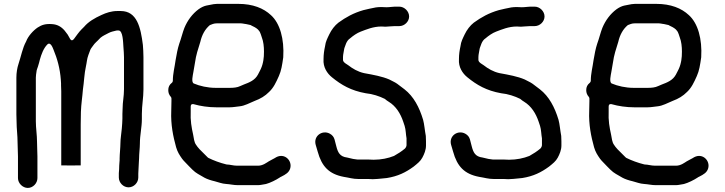

<svg xmlns="http://www.w3.org/2000/svg" viewBox="-20 -758 3651 967"><path d="M160.5 -147V-367C160.5 -376.7 162.5 -388.3 163.5 -395C164 -405.9 169.3 -416.1 171 -422.4L176.9 -442.3L180.9 -458.2C188.2 -483.9 199.2 -514.9 218.2 -533.8C234.2 -549.9 245.6 -517.3 249.5 -507.8C268 -463.4 282.3 -413.6 286.5 -354.9C286.5 -354.7 286.5 -354.3 286.5 -354C286.5 -348.7 287.5 -343.4 287.5 -338V-327.5C288.1 -318.8 288.5 -308 288.5 -298V74.9C303.4 75.6 371.5 75.6 386.5 74.9L386.5 -131C386.5 -152.5 386.8 -173.6 387.5 -194.4C388.9 -235.5 394.9 -270.1 397.5 -305.9C397.6 -306.2 397.6 -306.6 397.6 -306.9C403.3 -343.5 404.5 -387.9 412.8 -423.8C417.3 -442.9 417.4 -460.4 425.3 -481.4L434.3 -505.4C436.5 -513 443 -519.2 448.5 -527.7C456.9 -541.1 472.1 -552.3 478.3 -559.9C487.8 -571.5 501.6 -578.8 514.4 -585.2C521.3 -588.6 533.4 -596 546 -599.1L560.8 -602.8C564.5 -603.9 567.5 -604.5 571 -604.5H577C599.4 -604.5 599.9 -544.6 601.5 -522.9L603.5 -495C604.1 -486.8 604.5 -478.3 604.5 -470V-309C604.5 -271.2 597.5 -245.5 597.5 -211C597.5 -201.1 596.5 -191.8 596.5 -184V-161C596.5 -153.3 596.1 -145.2 595.5 -137L593.5 -111C591.8 -88.2 586.5 -60.2 586.5 -36C586.5 -16 582.5 20.1 582.5 40V49C582.5 57.2 580.5 65.6 580.5 76C580.5 87.8 579.8 101.4 578.5 113.7V136C578.5 162.4 601.2 185.5 627.5 185.5C653.8 185.5 676.5 162.4 676.5 136V117C676.5 103.1 678.5 88.7 678.5 76C678.5 61.5 680.5 51.7 680.5 40C680.5 15.3 684.5 -12.6 684.5 -34C684.5 -77.7 694.5 -117 694.5 -158V-184C694.5 -227.7 702.5 -266.1 702.5 -307V-470C702.5 -481 702.2 -492.3 701.5 -503.2L699.6 -531.8C688.6 -619.2 670.4 -702.5 588 -702.5H571C541.5 -702.5 514.4 -693.5 491.2 -682.6C456.2 -666.7 425.4 -648.8 403.5 -622.9C403.4 -622.7 403.1 -622.4 402.8 -622.2L389.8 -609.2C377.2 -596.5 364.7 -578.1 353 -562.5C339.7 -544.8 331.8 -564.4 331.8 -564.4C324.5 -579 318.6 -588.3 305.5 -603.9C288.1 -624.3 267.8 -634.8 243.1 -636.5C209 -639.2 189.9 -632.5 169.9 -619.6C147.1 -604.4 121 -575.1 111.8 -549.7C111.6 -549.3 111.2 -548.5 110.9 -547.9C93.6 -516.7 86.4 -475.6 72.9 -435C66.9 -417.6 62.5 -391.8 62.5 -367L62.5 -182C62.5 -170.1 63.5 -157.3 63.5 -144C63.5 -109.6 68.5 -77.2 68.5 -40C68.5 -20.6 70.5 9.6 70.5 30V139C70.5 164.9 94.1 188.5 120 188.5C145.8 188.5 168.5 165.2 168.5 139V30C168.5 9.5 166.5 -19.2 166.5 -43C166.5 -77.7 160.5 -113.3 160.5 -147Z M1123 70.5C1122.2 70.5 1120.9 70.4 1120 70.1C1087.3 62 1055.9 50.4 1029.4 37.2C1028.4 36.7 1027.1 35.8 1026.2 34.8L985.2 -6.2C976.7 -14.6 972.7 -21.5 966.8 -29.7C957.9 -42.2 956.1 -62 952.8 -79.5C944.6 -116.9 938.3 -150.1 940.5 -197.3V-221C940.5 -238.1 955.2 -233.4 956.4 -233C989.3 -223.6 1029.7 -217.5 1070 -217.5H1136C1154.4 -217.5 1170.1 -221 1185.9 -222.4C1213 -224.9 1236.5 -239.3 1262.5 -249.7C1292.8 -261 1314.8 -274.4 1335.3 -295C1357.8 -316 1370.4 -343.1 1384.6 -375.1C1396.8 -402 1401 -430.6 1406.6 -469.3C1412.1 -561.9 1390.2 -640.7 1344.5 -681.8C1307.3 -716.7 1253.3 -738.5 1180 -738.5H1073C1061.7 -738.5 1050.6 -736.2 1038.5 -733.7L1018.6 -729.8C1006.3 -727 992.8 -720.6 979.4 -710.9C949.2 -688.3 924.3 -655.7 908.6 -617.3C900.1 -596.2 892.1 -562.6 882.8 -537.8C875 -514.3 869.4 -485.1 864.4 -455.2C859.6 -419 850.5 -387.6 850.5 -351C850.5 -347.9 848.8 -343.6 845.7 -341.2C833.1 -331.3 827.5 -319.8 827.5 -304C827.5 -290.9 831.6 -280.2 840.3 -270.3C842.3 -268.1 843.5 -265.1 843.5 -262V-248.8C842.8 -230.2 842.5 -214.6 842.5 -198.7C839.6 -130 852 -70.6 867 -16.4C874.2 8.3 884.4 23.4 897.2 41.7C905.8 53.5 919 64.8 932.1 79.4L948.8 96.2C968.8 116.1 982.5 120.1 1010.3 137.2C1023.8 144.4 1042 150.5 1060.9 154.8C1083.1 160.4 1097.3 167.2 1118.8 168.5C1140 169.8 1156.9 174.5 1177 174.5H1280C1291.2 174.5 1305.6 170.8 1319.6 168.7C1340.3 163.4 1371 148 1387.4 137C1390.8 134.7 1392.6 133.3 1397.1 131.5C1419.1 120.4 1435.4 110.8 1441.5 90.4C1453.1 51.9 1414.1 11.2 1371.4 33.7C1359.1 41.8 1344.7 47.6 1333.6 54.6C1323 61 1303.9 76.5 1280 76.5H1174C1154.9 76.5 1137.2 70.5 1123 70.5ZM1073 -640.5H1193C1199.9 -640.5 1207.8 -638.2 1211 -638C1222.6 -637 1232.2 -633.3 1239.6 -632.4C1241.8 -632.1 1244.3 -631.1 1246.4 -629.3L1262.6 -621.2C1268.4 -618.3 1273.8 -614 1279.1 -609.5C1280.6 -608.2 1282.7 -604.9 1283.8 -603.8C1291.7 -596 1296.2 -575.4 1298.6 -569.8C1306.8 -549.1 1309.5 -523.2 1309.5 -498C1309.5 -482.7 1308.6 -465.5 1306.3 -453.5L1304.3 -443.5C1301.3 -428.7 1295.8 -413.9 1288 -399.5C1282.2 -389 1277.5 -375.9 1265.8 -364.2C1243.5 -341.8 1212.6 -335.8 1190.6 -324.8C1174.8 -316.9 1155.2 -315.5 1136 -315.5H1067C1025.7 -315.5 985.4 -324.9 956.1 -337.5C942 -343.6 951.6 -380.7 953.7 -394L961.6 -439.9C967.6 -483.4 977.5 -510 988.9 -547.2C996.8 -582.1 1012.5 -611.2 1037 -631.6C1047.1 -635.4 1056.6 -640.5 1073 -640.5Z M1901 -722.5C1890.9 -722.5 1882.6 -722 1873.2 -720.7C1849.5 -715.5 1830.3 -712.6 1810.4 -707C1760.2 -692.6 1721.7 -671 1684.5 -644C1666.1 -629.9 1649 -607.4 1638.3 -584.7C1629.3 -565.8 1619.7 -548.1 1617.4 -526.7C1617.4 -526.4 1617.3 -525.7 1617.2 -525.3C1612.7 -505.1 1609.5 -483.9 1609.5 -461C1609.5 -460.8 1609.5 -460.3 1609.5 -460C1606.4 -419.8 1627.8 -388 1651.9 -368.7C1699.2 -330 1748.3 -301.5 1821.7 -288.4C1856.3 -285.1 1891.3 -273.3 1917.6 -260.2C1918.6 -259.7 1919.9 -258.8 1920.8 -257.8C1924.9 -253.7 1930.1 -250.6 1937.7 -245.6C1974.1 -223.4 1997 -186.5 2010.9 -145L2017.9 -124C2024.1 -105.1 2024 -78.9 2027.3 -62.5C2027.4 -61.8 2027.5 -60.8 2027.5 -60L2027.5 -27C2027.5 -20.9 2022.8 -12.7 2019.1 -9.5C2003.3 4 1983.7 16.6 1965.1 26.9C1964.7 27.1 1964.1 27.4 1963.6 27.6C1935.4 38.9 1900 46.5 1862 46.5C1853.9 46.5 1845.2 45.5 1835 45.5H1785C1780.2 45.5 1777.8 45.4 1771.7 44.3L1758.2 42.4C1748.8 41 1741.1 37.7 1728.3 35.4C1691.2 30.9 1681.6 9.1 1673.9 -20.9L1664.9 -55.7C1661.3 -68.3 1653.8 -77.7 1641.4 -84.6C1604.1 -105.3 1557.3 -73.8 1570 -28.5L1580 5.6C1600.4 80.2 1636.8 118.5 1711.1 132.7C1738.6 136.9 1757.2 143.5 1785 143.5H1835C1843.2 143.5 1849.9 143.8 1857.6 144.5C1874.1 144.4 1893.3 142.1 1908.8 140.6L1928.4 138.6C1984.2 129.8 2024 109.9 2063.3 81.1C2082.4 65.6 2097.5 54.1 2107 36.1C2116.5 18.7 2125.5 -2.8 2125.5 -25V-46C2125.5 -55.5 2125.2 -64.2 2124.6 -73.3C2119.7 -98.3 2116.9 -133.8 2111 -154.5C2091.9 -218.1 2063.3 -272.3 2017.2 -308.2C2001 -321.4 1995.4 -323.7 1980.3 -336.1C1967.6 -345.1 1958.2 -348 1940.5 -357.8C1904.8 -373.2 1860.9 -381.1 1813.5 -389.7C1781.8 -396.8 1755.7 -412.5 1734.3 -429.2C1729.1 -433.3 1707.5 -443.3 1707.5 -456V-471C1707.5 -484.4 1712.4 -500 1713.6 -512.1C1713.7 -513.5 1714.1 -515.2 1714.8 -516.6C1719.3 -525.6 1723 -552.1 1743.9 -565.4C1758.5 -577.9 1777.9 -591.7 1796.6 -598.7C1825.4 -609.5 1859.5 -624.5 1901 -624.5C1907.5 -624.5 1913 -624.2 1921.6 -623.5C1934.3 -623.6 1952.5 -626.5 1968 -626.5L1991 -626.5C2017.2 -626.5 2040.5 -649.2 2040.5 -675C2040.5 -701 2016.9 -724.5 1991 -724.5H1968C1957.9 -724.5 1941.7 -721.5 1926 -721.5C1916.8 -721.5 1908.1 -722.5 1901 -722.5Z M2583 -722.5C2572.9 -722.5 2564.6 -722 2555.2 -720.7C2531.5 -715.5 2512.3 -712.6 2492.4 -707C2442.2 -692.6 2403.7 -671 2366.5 -644C2348.1 -629.9 2331 -607.4 2320.3 -584.7C2311.3 -565.8 2301.7 -548.1 2299.4 -526.7C2299.4 -526.4 2299.3 -525.7 2299.2 -525.3C2294.7 -505.1 2291.5 -483.9 2291.5 -461C2291.5 -460.8 2291.5 -460.3 2291.5 -460C2288.4 -419.8 2309.8 -388 2333.9 -368.7C2381.2 -330 2430.3 -301.5 2503.7 -288.4C2538.3 -285.1 2573.3 -273.3 2599.6 -260.2C2600.6 -259.7 2601.9 -258.8 2602.8 -257.8C2606.9 -253.7 2612.1 -250.6 2619.7 -245.6C2656.1 -223.4 2679 -186.5 2692.9 -145L2699.9 -124C2706.1 -105.1 2706 -78.9 2709.3 -62.5C2709.4 -61.8 2709.5 -60.8 2709.5 -60L2709.5 -27C2709.5 -20.9 2704.8 -12.7 2701.1 -9.5C2685.3 4 2665.7 16.6 2647.1 26.9C2646.7 27.1 2646.1 27.4 2645.6 27.6C2617.4 38.9 2582 46.5 2544 46.5C2535.9 46.5 2527.2 45.5 2517 45.5H2467C2462.2 45.5 2459.8 45.4 2453.7 44.3L2440.2 42.4C2430.8 41 2423.1 37.7 2410.3 35.4C2373.2 30.9 2363.6 9.1 2355.9 -20.9L2346.9 -55.7C2343.3 -68.3 2335.8 -77.7 2323.4 -84.6C2286.1 -105.3 2239.3 -73.8 2252 -28.5L2262 5.6C2282.4 80.2 2318.8 118.5 2393.1 132.7C2420.6 136.9 2439.2 143.5 2467 143.5H2517C2525.2 143.5 2531.9 143.8 2539.6 144.5C2556.1 144.4 2575.3 142.1 2590.8 140.6L2610.4 138.6C2666.2 129.8 2706 109.9 2745.3 81.1C2764.4 65.6 2779.5 54.1 2789 36.1C2798.5 18.7 2807.5 -2.8 2807.5 -25V-46C2807.5 -55.5 2807.2 -64.2 2806.6 -73.3C2801.7 -98.3 2798.9 -133.8 2793 -154.5C2773.9 -218.1 2745.3 -272.3 2699.2 -308.2C2683 -321.4 2677.4 -323.7 2662.3 -336.1C2649.6 -345.1 2640.2 -348 2622.5 -357.8C2586.8 -373.2 2542.9 -381.1 2495.5 -389.7C2463.8 -396.8 2437.7 -412.5 2416.3 -429.2C2411.1 -433.3 2389.5 -443.3 2389.5 -456V-471C2389.5 -484.4 2394.4 -500 2395.6 -512.1C2395.7 -513.5 2396.1 -515.2 2396.8 -516.6C2401.3 -525.6 2405 -552.1 2425.9 -565.4C2440.5 -577.9 2459.9 -591.7 2478.6 -598.7C2507.4 -609.5 2541.5 -624.5 2583 -624.5C2589.5 -624.5 2595 -624.2 2603.6 -623.5C2616.3 -623.6 2634.5 -626.5 2650 -626.5L2673 -626.5C2699.2 -626.5 2722.5 -649.2 2722.5 -675C2722.5 -701 2698.9 -724.5 2673 -724.5H2650C2639.9 -724.5 2623.7 -721.5 2608 -721.5C2598.8 -721.5 2590.1 -722.5 2583 -722.5Z M3228 70.5C3227.2 70.5 3225.9 70.4 3225 70.1C3192.3 62 3160.9 50.4 3134.4 37.2C3133.4 36.7 3132.1 35.8 3131.2 34.8L3090.2 -6.2C3081.7 -14.6 3077.7 -21.5 3071.8 -29.7C3062.9 -42.2 3061.1 -62 3057.8 -79.5C3049.6 -116.9 3043.3 -150.1 3045.5 -197.3V-221C3045.5 -238.1 3060.2 -233.4 3061.4 -233C3094.3 -223.6 3134.7 -217.5 3175 -217.5H3241C3259.4 -217.5 3275.1 -221 3290.9 -222.4C3318 -224.9 3341.5 -239.3 3367.5 -249.7C3397.8 -261 3419.8 -274.4 3440.3 -295C3462.8 -316 3475.4 -343.1 3489.6 -375.1C3501.8 -402 3506 -430.6 3511.6 -469.3C3517.1 -561.9 3495.2 -640.7 3449.5 -681.8C3412.3 -716.7 3358.3 -738.5 3285 -738.5H3178C3166.7 -738.5 3155.6 -736.2 3143.5 -733.7L3123.6 -729.8C3111.3 -727 3097.8 -720.6 3084.4 -710.9C3054.2 -688.3 3029.3 -655.7 3013.6 -617.3C3005.1 -596.2 2997.1 -562.6 2987.8 -537.8C2980 -514.3 2974.4 -485.1 2969.4 -455.2C2964.6 -419 2955.5 -387.6 2955.5 -351C2955.5 -347.9 2953.8 -343.6 2950.7 -341.2C2938.1 -331.3 2932.5 -319.8 2932.5 -304C2932.5 -290.9 2936.6 -280.2 2945.3 -270.3C2947.3 -268.1 2948.5 -265.1 2948.5 -262V-248.8C2947.8 -230.2 2947.5 -214.6 2947.5 -198.7C2944.6 -130 2957 -70.6 2972 -16.4C2979.2 8.3 2989.4 23.4 3002.2 41.7C3010.8 53.5 3024 64.8 3037.1 79.4L3053.8 96.2C3073.8 116.1 3087.5 120.1 3115.3 137.2C3128.8 144.4 3147 150.5 3165.9 154.8C3188.1 160.4 3202.3 167.2 3223.8 168.5C3245 169.8 3261.9 174.5 3282 174.5H3385C3396.2 174.5 3410.6 170.8 3424.6 168.7C3445.3 163.4 3476 148 3492.4 137C3495.8 134.7 3497.6 133.3 3502.1 131.5C3524.1 120.4 3540.4 110.8 3546.5 90.4C3558.1 51.9 3519.1 11.2 3476.4 33.7C3464.1 41.8 3449.7 47.6 3438.6 54.6C3428 61 3408.9 76.5 3385 76.5H3279C3259.9 76.5 3242.2 70.5 3228 70.5ZM3178 -640.5H3298C3304.9 -640.5 3312.8 -638.2 3316 -638C3327.6 -637 3337.2 -633.3 3344.6 -632.4C3346.8 -632.1 3349.3 -631.1 3351.4 -629.3L3367.6 -621.2C3373.4 -618.3 3378.8 -614 3384.1 -609.5C3385.6 -608.2 3387.7 -604.9 3388.8 -603.8C3396.7 -596 3401.2 -575.4 3403.6 -569.8C3411.8 -549.1 3414.5 -523.2 3414.5 -498C3414.5 -482.7 3413.6 -465.5 3411.3 -453.5L3409.3 -443.5C3406.3 -428.7 3400.8 -413.9 3393 -399.5C3387.2 -389 3382.5 -375.9 3370.8 -364.2C3348.5 -341.8 3317.6 -335.8 3295.6 -324.8C3279.8 -316.9 3260.2 -315.5 3241 -315.5H3172C3130.7 -315.5 3090.4 -324.9 3061.1 -337.5C3047 -343.6 3056.6 -380.7 3058.7 -394L3066.6 -439.9C3072.6 -483.4 3082.5 -510 3093.9 -547.2C3101.8 -582.1 3117.5 -611.2 3142 -631.6C3152.1 -635.4 3161.6 -640.5 3178 -640.5Z"/></svg>

Font: Smoothie
Style: Light
Weight: 400
Foundry: Cannot Into Space Fonts
Version: Version 0.8